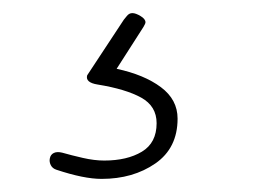

<svg xmlns="http://www.w3.org/2000/svg" viewBox="-20 -42 416 293"><path d="M66 217Q60 215 57.5 210Q55 205 56 200Q57 194 62 191.5Q67 189 75 191Q89 195 106.5 199Q124 203 139 203Q174 203 196.5 189.5Q219 176 219 146Q219 120 195.5 107Q172 94 129 87Q110 84 113 73L169 -12Q170 -13 173.5 -17.5Q177 -22 182 -22Q187 -22 194.5 -17.5Q202 -13 202 -8Q202 -6 199 -1L158 63Q200 72 225.5 91Q251 110 251 139Q251 184 217 207.5Q183 231 135 231Q108 231 66 217Z"/></svg>

Font: Mali ExtraLight
Style: Regular
Weight: 275
Version: Version 1.000; ttfautohint (v1.6)